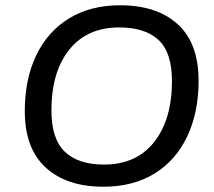

<svg xmlns="http://www.w3.org/2000/svg" viewBox="-20 -699 812 728"><path d="M74 -278Q74 -398 117 -488.5Q160 -579 241.5 -629Q323 -679 435 -679Q575 -679 654 -607Q733 -535 733 -393Q733 -273 690 -182Q647 -91 566 -41Q485 9 372 9Q233 9 153.5 -63.5Q74 -136 74 -278ZM632 -392Q632 -500 581 -547.5Q530 -595 432 -595Q310 -595 242.5 -510.5Q175 -426 175 -280Q175 -172 226 -123.5Q277 -75 374 -75Q497 -75 564.5 -160.5Q632 -246 632 -392Z"/></svg>

Font: SN Pro
Style: Italic
Weight: 400
Italic angle: -9°
Designer: Tobias Whetton
Foundry: Supernotes
Version: Version 1.003